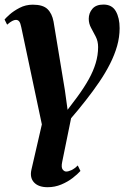

<svg xmlns="http://www.w3.org/2000/svg" viewBox="-24 -548 548 821"><path d="M307.5 -135Q336 -174 355.5 -209Q375 -244 385.2 -278Q395.5 -312 395.5 -347Q395.5 -371.5 385.5 -391Q375.5 -410.5 365.5 -428.8Q355.5 -447 355.5 -467.5Q355.5 -492 371 -510.2Q386.5 -528.5 418.5 -528.5Q455 -528.5 471.2 -500Q487.5 -471.5 487.5 -427.5Q487.5 -389.5 476.8 -351.5Q466 -313.5 446.5 -275Q427 -236.5 400.5 -197.5Q374 -158.5 342.5 -118.5Q327.5 -99.5 310.8 -79Q294 -58.5 280 -42.5L242 144Q237 167.5 243.8 176.5Q250.5 185.5 259 185.5Q268.5 185.5 281.5 179.5Q294.5 173.5 308.5 159.5L320 183Q307.5 197 286.5 213.2Q265.5 229.5 238 241Q210.5 252.5 179.5 252.5Q140.5 252.5 121.5 232Q102.5 211.5 110.5 177L155 -16L67 -431.5Q63.5 -449.5 58.2 -456.2Q53 -463 44 -463Q37 -463 28 -458.2Q19 -453.5 6.5 -442.5L-4.5 -464.5Q0 -470.5 17 -485.8Q34 -501 59.8 -514.5Q85.5 -528 116.5 -528Q159.5 -528 179 -509.2Q198.5 -490.5 205 -455.5L253.5 -162L265 -78.5Z"/></svg>

Font: Merriweather 120pt
Style: Bold Italic
Weight: 700
Italic angle: -7.8°
Version: Version 2.101